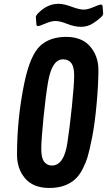

<svg xmlns="http://www.w3.org/2000/svg" viewBox="-20 -958 551 986"><path d="M67.4 -163.6Q67.4 -350.1 105 -532.2Q134.8 -675.3 187.5 -723.6Q237.3 -768.6 319.1 -768.6Q400.9 -768.6 443.1 -719.2Q485.4 -669.9 485.4 -597.9Q485.4 -525.9 476.1 -423.6Q466.8 -321.3 453.1 -252.7Q439.5 -184.1 429.9 -152.6Q420.4 -121.1 403.8 -88.9Q387.2 -56.6 365.2 -37.1Q315.9 7.3 233.6 7.3Q151.4 7.3 109.4 -41.5Q67.4 -90.3 67.4 -163.6ZM246.1 -107.9Q308.1 -107.9 325.7 -222.2Q337.4 -297.9 349.1 -410.6Q360.8 -523.4 360.8 -569.3Q360.8 -615.2 345.9 -634.3Q331.1 -653.3 303.7 -653.3Q247.1 -653.3 227.1 -538.6Q215.3 -471.2 203.6 -355.7Q191.9 -240.2 191.9 -192.9Q191.9 -145.5 207.3 -126.7Q222.7 -107.9 246.1 -107.9ZM280.3 -938.5Q307.1 -938.5 347.4 -923.6Q387.7 -908.7 409.2 -908.7Q430.7 -908.7 460.2 -921.6Q489.7 -934.6 497.8 -934.6Q505.9 -934.6 506.8 -926.3L509.8 -889.6Q509.8 -879.4 498.8 -869.6Q487.8 -859.9 481 -854.5Q474.1 -849.1 459.5 -839.4Q430.7 -820.3 396.7 -820.3Q362.8 -820.3 325.4 -835.2Q288.1 -850.1 265.4 -850.1Q242.7 -850.1 213.1 -837.2Q183.6 -824.2 175.5 -824.2Q167.5 -824.2 167 -832L164.1 -869.1Q164.1 -877.9 174.8 -889.2Q222.7 -938.5 280.3 -938.5Z"/></svg>

Font: Contrail One
Style: Regular
Weight: 400
Designer: Riccardo De Franceschi
Foundry: Sorkin Type Co.
Version: Version 1.003